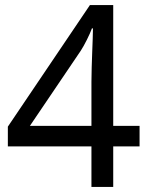

<svg xmlns="http://www.w3.org/2000/svg" viewBox="-20 -738 591 758"><path d="M341 -160H11V-238L335 -718H427V-241H531V-160H427V0H341ZM341 -241V-415Q341 -442 342 -472Q343 -502 344 -531Q345 -560 346 -585Q347 -610 347 -626H343Q336 -607 323 -581Q310 -555 299 -538L98 -241Z"/></svg>

Font: lsinhala25
Style: Book
Weight: 400
Designer: Jelle Bosma - Monotype Design Team
Foundry: Monotype Imaging Inc.
Version: Version 2.003